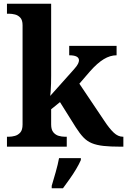

<svg xmlns="http://www.w3.org/2000/svg" viewBox="-20 -780 677 1021"><path d="M17 0V-53H29Q43 -53 59.5 -57.5Q76 -62 88 -75.5Q100 -89 100 -118V-646Q100 -673 88 -686Q76 -699 59.5 -703Q43 -707 29 -707H17V-760H252V-377Q252 -359 251.5 -336Q251 -313 249.5 -294Q248 -275 247 -270L373 -411Q390 -430 395 -441Q400 -452 400 -459Q400 -486 348 -486V-536H600V-486Q566 -486 532 -465.5Q498 -445 459 -401L402 -335L535 -137Q562 -96 585 -74.5Q608 -53 633 -53H636V0H622Q567 0 530.5 -4Q494 -8 468.5 -18.5Q443 -29 423.5 -49.5Q404 -70 383 -103L299 -237L252 -199V-118Q252 -90 264 -76Q276 -62 292.5 -57.5Q309 -53 323 -53H335V0ZM255 208Q264 178 276 136Q288 94 294 61H410V71Q401 92 385 119Q369 146 350 172.5Q331 199 315 221H255Z"/></svg>

Font: Noto Serif Sinhala
Style: Bold
Weight: 700
Designer: Jelle Bosma - Monotype Design Team
Foundry: Monotype Imaging Inc.
Version: Version 2.007; ttfautohint (v1.8.4.7-5d5b)